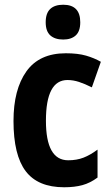

<svg xmlns="http://www.w3.org/2000/svg" viewBox="-20 -781 472 811"><path d="M251 10Q140 10 88.5 -58Q37 -126 37 -270Q37 -403 91.5 -479.5Q146 -556 258 -556Q309 -556 343.5 -546Q378 -536 406 -520L368 -412Q338 -427 313.5 -435Q289 -443 265 -443Q174 -443 174 -271Q174 -104 268 -104Q304 -104 332.5 -115Q361 -126 392 -149V-31Q361 -8 328 1Q295 10 251 10ZM247 -761Q319 -761 319 -687Q319 -649 300 -631.5Q281 -614 247 -614Q212 -614 192.5 -631.5Q173 -649 173 -687Q173 -725 192 -743Q211 -761 247 -761Z"/></svg>

Font: Noto Sans Gujarati Condensed
Style: Bold
Weight: 700
Width: 3
Designer: Jelle Bosma - Monotype Design Team, Universal Thirst
Foundry: Monotype Imaging Inc.
Version: Version 2.106; ttfautohint (v1.8.4.7-5d5b)